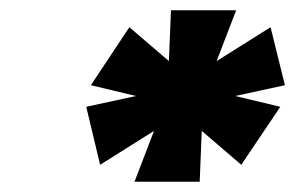

<svg xmlns="http://www.w3.org/2000/svg" viewBox="-20 -690 575 374"><path d="M440 -670H313L309 -571L232 -637L157 -524L245 -503L148 -482L175 -369L280 -435L242 -336H369L373 -435L450 -369L526 -482L438 -503L535 -524L507 -637L402 -571Z"/></svg>

Font: LT Wave Black
Style: Italic
Weight: 900
Designer: Daniel Lyons
Version: Version 2.5 (Glyphs App)